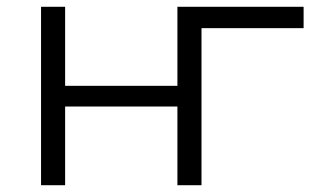

<svg xmlns="http://www.w3.org/2000/svg" viewBox="-20 -546 917 566"><path d="M875 -526H503V-293H172V-526H101V0H172V-232H503V0H574V-463H875Z"/></svg>

Font: Talent
Style: Regular
Weight: 400
Designer: Mike Powis
Version: Version 1.001;hotconv 1.0.109;makeotfexe 2.5.65596